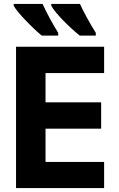

<svg xmlns="http://www.w3.org/2000/svg" viewBox="-20 -950 603 970"><path d="M383 -770H464V-784C434 -832 401 -892 384 -930H239V-921C258 -884 334 -809 383 -770ZM191 -770H274V-784C244 -832 213 -891 195 -930H49V-921C69 -885 147 -806 191 -770ZM61 0H506V-132H210V-300H491V-433H210V-581H506V-714H61Z"/></svg>

Font: Noto Sans Mono SemiCondensed ExtraBold
Style: Regular
Weight: 800
Width: 4
Designer: Monotype Design Team
Foundry: Monotype Imaging Inc.
Version: Version 2.014